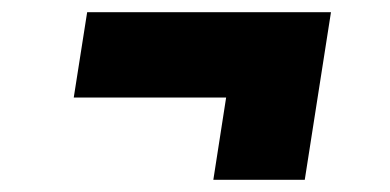

<svg xmlns="http://www.w3.org/2000/svg" viewBox="-20 -446 640 315"><path d="M330 -151 351 -286H101L123 -426H523L480 -151Z"/></svg>

Font: JetBrains Mono ExtraBold
Style: Italic
Weight: 800
Italic angle: -9°
Monospace: yes
Designer: Philipp Nurullin, Konstantin Bulenkov
Foundry: JetBrains
Version: Version 2.305; ttfautohint (v1.8.4.7-5d5b)